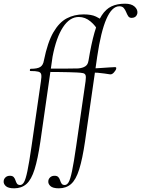

<svg xmlns="http://www.w3.org/2000/svg" viewBox="-118 -746 765 1041"><path d="M-41 275Q-74 275 -87 262.5Q-100 250 -98 235Q-97 224 -88 215.5Q-79 207 -64 207Q-50 207 -43.5 214.5Q-37 222 -34 232Q-31 242 -26 249.5Q-21 257 -9 257Q3 257 12 242Q21 227 30.5 182Q40 137 53 47L104 -306Q108 -331 105.5 -342.5Q103 -354 89.5 -357.5Q76 -361 47 -361Q43 -361 44 -367Q45 -373 48 -373Q85 -373 100.5 -383Q116 -393 120 -418Q140 -517 171.5 -571Q203 -625 244 -646.5Q285 -668 335 -668Q378 -668 402.5 -656Q427 -644 443 -632L413 -579Q402 -605 373 -629.5Q344 -654 309 -654Q260 -654 223.5 -598.5Q187 -543 167 -439L101 21Q87 116 69.5 172Q52 228 25.5 251.5Q-1 275 -41 275ZM346 -306Q349 -329 346 -338Q343 -347 332 -349.5Q321 -352 298 -353Q280 -354 256 -354.5Q232 -355 201 -355.5Q170 -356 132 -356V-374Q191 -374 234 -374Q277 -374 306 -375Q330 -377 344.5 -386.5Q359 -396 363 -418L377 -367ZM201 275Q168 275 155 262.5Q142 250 144 235Q145 224 154 215.5Q163 207 178 207Q192 207 198.5 214.5Q205 222 208 232Q211 242 216 249.5Q221 257 233 257Q245 257 254 242Q263 227 272.5 182Q282 137 295 47L346 -306Q350 -331 347.5 -342.5Q345 -354 331.5 -357.5Q318 -361 289 -361Q285 -361 286 -367Q287 -373 290 -373Q327 -373 342.5 -383Q358 -393 362 -418Q377 -509 394 -568.5Q411 -628 433.5 -662.5Q456 -697 486.5 -711.5Q517 -726 560 -726Q594 -726 611.5 -710.5Q629 -695 627 -675Q624 -661 615.5 -655Q607 -649 596 -649Q583 -649 577 -658.5Q571 -668 566 -680.5Q561 -693 553 -702.5Q545 -712 529 -712Q489 -712 459 -643.5Q429 -575 409 -439L343 21Q329 116 311.5 172Q294 228 267.5 251.5Q241 275 201 275ZM478 -343Q464 -345 447.5 -347.5Q431 -350 412 -351.5Q393 -353 372 -353L374 -375Q395 -375 423.5 -377Q452 -379 475.5 -380.5Q499 -382 505 -382Q510 -382 511.5 -380Q513 -378 512 -374Q511 -366 500 -353.5Q489 -341 478 -343Z"/></svg>

Font: Cormorant Light
Style: Italic
Weight: 300
Italic angle: -10°
Designer: Christian Thalmann (Catharsis Fonts)
Foundry: Catharsis Fonts
Version: Version 4.000